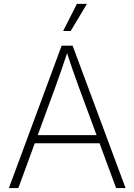

<svg xmlns="http://www.w3.org/2000/svg" viewBox="-20 -961 687 981"><path d="M25.4 0 294.9 -727.5H351.1L621.6 0H573.2L381.3 -520Q366.7 -559.6 350.8 -605.2Q335 -650.9 316.4 -708H329.1Q310.5 -650.9 294.4 -605Q278.3 -559.1 264.2 -520L73.7 0ZM141.6 -229V-270.5H505.4V-229ZM302.7 -802.7 373 -941.4H424.3L341.3 -802.7Z"/></svg>

Font: Inter 18pt ExtraLight
Style: Regular
Weight: 250
Designer: Rasmus Andersson
Foundry: rsms
Version: Version 4.001;git-66647c0bb